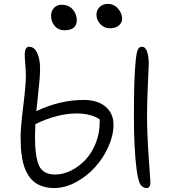

<svg xmlns="http://www.w3.org/2000/svg" viewBox="-20 -971 867 978"><path d="M538.1 -827.1Q511.2 -827.1 491.2 -848.1Q471.2 -869.1 471.2 -896Q471.2 -919.4 487.5 -935.3Q503.9 -951.2 528.8 -951.2Q560.5 -951.2 581.3 -927Q602.1 -902.8 602.1 -875Q602.1 -856.4 585.9 -841.8Q569.8 -827.1 538.1 -827.1ZM307.1 -816.9Q277.8 -816.9 259 -838.4Q240.2 -859.9 240.2 -891.1Q240.2 -914.6 255.1 -930.7Q270 -946.8 293.9 -946.8Q330.1 -946.8 350.6 -922.9Q371.1 -898.9 371.1 -868.2Q371.1 -816.9 307.1 -816.9ZM256.8 -13.2Q225.1 -13.2 199.5 -21.2Q173.8 -29.3 156.2 -42.7Q138.7 -56.2 125.5 -76.4Q112.3 -96.7 104.7 -118.2Q97.2 -139.6 92.5 -167.2Q87.9 -194.8 86.4 -219.5Q85 -244.1 85 -273.9Q85 -320.3 98.4 -430.2Q111.8 -540 111.8 -583Q111.8 -606.4 108.9 -641.4Q106 -676.3 106 -690.9Q106 -732.9 127.9 -732.9Q154.8 -732.9 169.4 -701.4Q184.1 -669.9 184.1 -622.1Q184.1 -596.2 181.4 -563.7Q178.7 -531.2 172.9 -478.3Q167 -425.3 165 -404.8Q285.6 -461.9 405.8 -461.9Q477.5 -461.9 517.8 -427.5Q558.1 -393.1 558.1 -335.9Q558.1 -281.2 531.7 -222.9Q505.4 -164.6 463.6 -118.7Q421.9 -72.8 366.5 -43Q311 -13.2 256.8 -13.2ZM727.1 -13.2Q716.3 -13.2 708.3 -18.3Q700.2 -23.4 695.3 -31.2Q690.4 -39.1 686.5 -52.5Q682.6 -65.9 680.4 -77.9Q678.2 -89.8 675.8 -107.9Q662.1 -212.9 662.1 -380.9Q662.1 -571.8 670.9 -659.2Q674.8 -701.2 681.4 -717Q688 -732.9 703.1 -732.9Q720.7 -732.9 729.2 -707.8Q737.8 -682.6 737.8 -645Q737.8 -637.7 733.4 -544.4Q729 -451.2 729 -380.9Q729 -289.1 737.5 -170.2Q746.1 -51.3 746.1 -43.9Q746.1 -13.2 727.1 -13.2ZM158.2 -276.9Q158.2 -170.9 179.2 -126.5Q200.2 -82 261.2 -82Q301.8 -82 342.3 -102.3Q382.8 -122.6 415 -156.7Q447.3 -190.9 467.5 -241.5Q487.8 -292 487.8 -348.1V-362.8Q442.9 -393.1 371.1 -393.1Q272.5 -393.1 160.2 -338.9Q158.2 -296.9 158.2 -276.9Z"/></svg>

Font: Shantell Sans Bouncy
Style: Regular
Weight: 300
Designer: Stephen Nixon, Anya Danilova, Shantell Martin
Foundry: Arrow Type
Version: Version 1.006;[9816181b4]